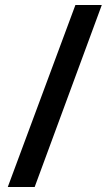

<svg xmlns="http://www.w3.org/2000/svg" viewBox="-20 -739 434 764"><path d="M385 -719H280L11 5H118Z"/></svg>

Font: Noto Sans Ethiopic Cond SemBd
Style: Regular
Weight: 600
Width: 3
Designer: Monotype Design Team
Foundry: Monotype Imaging Inc.
Version: Version 2.102